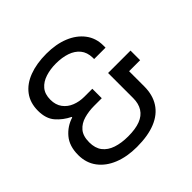

<svg xmlns="http://www.w3.org/2000/svg" viewBox="-178 -867 1048 1048"><g transform="rotate(-45 346.0 -343.0)"><path d="M307.6 12Q231.8 12 173.5 -11.5Q115.2 -35 82.3 -79Q49.3 -123 49.3 -184Q49.3 -252.7 84.4 -294.4Q119.4 -336 171.5 -352V-356Q126.4 -378 95.6 -413.6Q64.9 -449.2 64.9 -510Q64.9 -571 96.3 -613Q127.7 -655 184.8 -676.5Q241.8 -698 317.7 -698Q391.9 -698 448.3 -675Q504.7 -652 537 -609.5Q569.4 -567 569.4 -510V-492.8H481.4V-503.8Q480.4 -545.5 458.9 -571.8Q437.3 -598.1 400.6 -610.7Q363.8 -623.3 316.2 -623.3Q273.1 -623.3 236.3 -611.5Q199.4 -599.8 177.4 -573.9Q155.4 -547.9 155.4 -504.7Q155.4 -464.5 175.4 -437.6Q195.3 -410.8 227.8 -398Q260.3 -385.1 297.8 -385.1H359.7V-312.2H300.3Q259.8 -312.2 223 -301.9Q186.2 -291.6 163.5 -265.2Q140.9 -238.8 140.9 -190.4Q140.9 -145.1 162.5 -117Q184.2 -88.9 223.5 -75.8Q262.7 -62.7 314.8 -62.7Q371.1 -62.7 407.9 -76.8Q444.8 -90.9 463.1 -119.9Q481.4 -148.8 481.4 -191.1V-385.1H654.5V-310.9H569.4V-194.1Q569.4 -128.3 539.8 -82.1Q510.2 -35.9 452 -12Q393.9 12 307.6 12Z"/></g></svg>

Font: Archivo Variable SemiBold
Style: Regular
Weight: 600
Designer: Hector Gatti
Foundry: Omnibus-Type
Version: Version 2.001